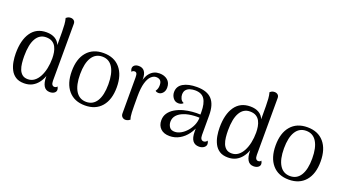

<svg xmlns="http://www.w3.org/2000/svg" viewBox="-57 -1279 3302 1840"><g transform="rotate(20 1594.5 -358.5)"><path d="M215.8 12.9Q162.9 12.9 129.4 -9.1Q95.9 -31.1 77.4 -67.5Q58.8 -103.8 51.5 -146.6Q44.2 -189.3 44.2 -230.3Q44.2 -367.1 98.1 -443.9Q152 -520.8 253.9 -520.8Q305.8 -520.8 341.2 -500.1Q376.5 -479.5 391.6 -440.8L391.1 -574.9Q391.1 -613.2 388.4 -648.5Q385.8 -683.8 377.8 -712.2Q383.5 -717.5 395.2 -723.9Q406.8 -730.3 423.9 -730.3Q444 -730.3 457.3 -718.8Q470.6 -707.3 470.6 -685.7L469.6 -105.2Q469.6 -78.1 478.3 -66.2Q487.1 -54.2 501.5 -54.2Q507 -54.2 515.2 -56.8Q523.5 -59.3 528 -69Q533.9 -61.2 536.7 -52.7Q539.4 -44.2 539.4 -37.3Q539.4 -17.1 521.7 -4.6Q504 7.9 476.8 7.9Q434.9 7.9 414.9 -25.7Q394.8 -59.3 394.8 -119.6V-209.2L416.9 -219.8Q410.5 -169.8 395.2 -127.5Q379.9 -85.2 355.1 -53.7Q330.2 -22.2 295.7 -4.6Q261.2 12.9 215.8 12.9ZM236.2 -36.3Q273.2 -36.3 301.8 -57.5Q330.3 -78.6 350 -115.8Q369.7 -153 380 -201.3Q390.2 -249.7 390.2 -303.5Q390.2 -333.8 385.1 -364.2Q379.9 -394.5 366.8 -419.4Q353.8 -444.3 329.5 -459.3Q305.2 -474.3 266.8 -474.3Q200.6 -474.3 165 -413.3Q129.3 -352.4 129.3 -232.8Q129.3 -196.5 133.1 -161.4Q136.8 -126.4 148 -98.2Q159.2 -70.1 180.5 -53.2Q201.8 -36.3 236.2 -36.3Z M836.5 12.9Q728.1 12.9 667.7 -57.5Q607.2 -127.8 607.2 -253.7Q607.2 -380 667.7 -450.4Q728.1 -520.8 836.5 -520.8Q944.8 -520.8 1005.3 -450.4Q1065.7 -380 1065.7 -253.7Q1065.7 -127.8 1005.3 -57.5Q944.8 12.9 836.5 12.9ZM836.5 -23.4Q906.3 -23.4 943.2 -83.1Q980.2 -142.8 980.2 -253.7Q980.2 -365.1 943.2 -424.8Q906.3 -484.5 836.5 -484.5Q766.7 -484.5 729.5 -424.8Q692.3 -365.1 692.3 -253.7Q692.3 -142.8 729.5 -83.1Q766.7 -23.4 836.5 -23.4Z M1248.5 9.4Q1229.8 9.4 1216.1 -3.3Q1202.4 -16 1202.4 -38.5V-406.2Q1202.4 -434.6 1195.6 -446.1Q1188.8 -457.5 1174.2 -457.5Q1168.7 -457.5 1160.7 -455Q1152.7 -452.5 1147.7 -442.3Q1136.3 -457.5 1136.3 -474Q1136.3 -494.2 1151.9 -507Q1167.5 -519.7 1195.7 -519.7Q1234 -519.7 1254.2 -492.7Q1274.3 -465.7 1273.4 -410.8V-345L1261.4 -345.3Q1271.1 -431.8 1309 -476.3Q1346.9 -520.8 1406 -520.8Q1456.5 -520.8 1488.7 -494Q1520.9 -467.3 1520.9 -417.1Q1520.9 -384 1503.1 -363.1Q1485.3 -342.2 1462.2 -340.6Q1438.2 -340.1 1426.7 -351.3Q1439.3 -369.7 1442.5 -384.2Q1445.8 -398.7 1445.8 -414.9Q1445.8 -446.9 1430.7 -461.8Q1415.5 -476.6 1387.5 -476.6Q1361.3 -476.6 1336.8 -453.8Q1312.2 -431 1297 -379.3Q1281.8 -327.5 1281.8 -241.5Q1281.8 -182.1 1282.1 -143.1Q1282.3 -104.2 1283.5 -79.5Q1284.7 -54.9 1287.3 -38.9Q1289.9 -22.8 1295.2 -8.8Q1289.4 -3.5 1277.5 2.7Q1265.6 8.9 1248.5 9.4Z M1999.2 10Q1956.4 10 1934.2 -19.7Q1911.9 -49.4 1911.9 -113.6V-202.8L1930.5 -194Q1913.5 -133.6 1879.3 -87.1Q1845.2 -40.6 1799 -14.8Q1752.8 11.1 1698.8 11.1Q1640.2 11.1 1607.2 -20.5Q1574.3 -52.2 1574.3 -104.8Q1574.3 -146.3 1595.7 -177.9Q1617.1 -209.5 1654.6 -231.9Q1692.2 -254.2 1739.6 -267.3Q1781.8 -278.3 1826.2 -282.3Q1870.5 -286.2 1908.2 -284V-309.5Q1908.2 -397 1878.9 -441Q1849.6 -484.9 1781.1 -484.9Q1756.7 -484.9 1732.3 -477.7Q1707.9 -470.5 1692.4 -453.1Q1676.9 -435.8 1676.9 -403.9Q1676.9 -384.5 1686.9 -362.9Q1696.8 -341.4 1720 -332.6Q1711.2 -321.7 1697.9 -317.3Q1684.6 -312.9 1671.8 -312.9Q1637.3 -312.9 1617 -340.2Q1596.7 -367.5 1596.7 -400.5Q1596.7 -460 1648.7 -490.4Q1700.8 -520.8 1788 -520.8Q1891.9 -520.8 1940.7 -468.1Q1989.5 -415.4 1989.5 -305.4V-105.2Q1989.5 -52.2 2025.2 -52.2Q2032.8 -52.2 2042.7 -57.3Q2052.5 -62.5 2058.1 -72.7Q2064 -64.8 2066.5 -56.6Q2068.9 -48.4 2068.9 -41.5Q2068.9 -19.5 2048.8 -4.8Q2028.7 10 1999.2 10ZM1735.2 -44.5Q1764.5 -45.5 1795 -62.7Q1825.5 -80 1851.3 -109.2Q1877.2 -138.3 1893.4 -175.2Q1909.5 -212.2 1910.1 -252.4Q1886.8 -254 1858.4 -252.2Q1830.1 -250.5 1803 -245.5Q1775.8 -240.5 1755 -232Q1711.1 -216.3 1686.2 -188.5Q1661.2 -160.7 1661.2 -121.5Q1661.2 -91.7 1678 -67.4Q1694.8 -43.2 1735.2 -44.5Z M2294.8 12.9Q2241.9 12.9 2208.4 -9.1Q2174.9 -31.1 2156.4 -67.5Q2137.8 -103.8 2130.5 -146.6Q2123.2 -189.3 2123.2 -230.3Q2123.2 -367.1 2177.1 -443.9Q2231 -520.8 2332.9 -520.8Q2384.8 -520.8 2420.2 -500.1Q2455.5 -479.5 2470.6 -440.8L2470.1 -574.9Q2470.1 -613.2 2467.4 -648.5Q2464.8 -683.8 2456.8 -712.2Q2462.5 -717.5 2474.2 -723.9Q2485.8 -730.3 2502.9 -730.3Q2523 -730.3 2536.3 -718.8Q2549.6 -707.3 2549.6 -685.7L2548.6 -105.2Q2548.6 -78.1 2557.3 -66.2Q2566.1 -54.2 2580.5 -54.2Q2586 -54.2 2594.2 -56.8Q2602.5 -59.3 2607 -69Q2612.9 -61.2 2615.7 -52.7Q2618.4 -44.2 2618.4 -37.3Q2618.4 -17.1 2600.7 -4.6Q2583 7.9 2555.8 7.9Q2513.9 7.9 2493.9 -25.7Q2473.8 -59.3 2473.8 -119.6V-209.2L2495.9 -219.8Q2489.5 -169.8 2474.2 -127.5Q2458.9 -85.2 2434.1 -53.7Q2409.2 -22.2 2374.7 -4.6Q2340.2 12.9 2294.8 12.9ZM2315.2 -36.3Q2352.2 -36.3 2380.8 -57.5Q2409.3 -78.6 2429 -115.8Q2448.7 -153 2459 -201.3Q2469.2 -249.7 2469.2 -303.5Q2469.2 -333.8 2464.1 -364.2Q2458.9 -394.5 2445.8 -419.4Q2432.8 -444.3 2408.5 -459.3Q2384.2 -474.3 2345.8 -474.3Q2279.6 -474.3 2244 -413.3Q2208.3 -352.4 2208.3 -232.8Q2208.3 -196.5 2212.1 -161.4Q2215.8 -126.4 2227 -98.2Q2238.2 -70.1 2259.5 -53.2Q2280.8 -36.3 2315.2 -36.3Z M2915.5 12.9Q2807.1 12.9 2746.7 -57.5Q2686.2 -127.8 2686.2 -253.7Q2686.2 -380 2746.7 -450.4Q2807.1 -520.8 2915.5 -520.8Q3023.8 -520.8 3084.3 -450.4Q3144.7 -380 3144.7 -253.7Q3144.7 -127.8 3084.3 -57.5Q3023.8 12.9 2915.5 12.9ZM2915.5 -23.4Q2985.3 -23.4 3022.2 -83.1Q3059.2 -142.8 3059.2 -253.7Q3059.2 -365.1 3022.2 -424.8Q2985.3 -484.5 2915.5 -484.5Q2845.7 -484.5 2808.5 -424.8Q2771.3 -365.1 2771.3 -253.7Q2771.3 -142.8 2808.5 -83.1Q2845.7 -23.4 2915.5 -23.4Z"/></g></svg>

Font: Arima Thin
Style: Regular
Weight: 100
Designer: Joana Correia and Natanael Gama
Foundry: NDISCOVER
Version: Version 1.101;gftools[0.9.23]